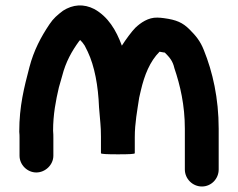

<svg xmlns="http://www.w3.org/2000/svg" viewBox="-20 -599 864 698"><path d="M714 79C680 79 652 51 652 17V-131C652 -217 635 -289 614 -351C608 -378 596 -391 579 -408H577C570 -409 565 -410 560 -411C525 -376 505 -326 492 -270L486 -244C479 -197 470 -152 470 -100V-42C470 -39 450 -38 409 -38C368 -38 347 -39 347 -42V-102C347 -144 344 -154 340 -209C337 -287 324 -358 299 -411L288 -433C283 -441 278 -447 272 -453H271L268 -450C241 -413 219 -374 206 -323L194 -281C183 -234 173 -183 173 -124C174 -114 174 -105 174 -97V-33C174 0 145 28 112 28C79 28 51 0 51 -33V-97C51 -104 51 -112 50 -120C50 -214 68 -282 87 -355C103 -416 129 -465 160 -511C174 -532 188 -544 209 -560C245 -583 284 -586 323 -566C373 -538 402 -490 423 -433C437 -455 459 -485 472 -498C491 -516 519 -536 552 -535C560 -535 568 -534 576 -533C621 -527 644 -517 669 -492C692 -469 708 -450 721 -417C753 -338 775 -242 775 -131V17C775 51 748 79 714 79Z"/></svg>

Font: Blanket
Style: Reversed
Weight: 700
Foundry: Cannot Into Space Fonts
Version: Version 0.9